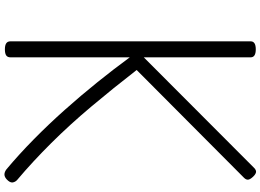

<svg xmlns="http://www.w3.org/2000/svg" viewBox="-174 -982 1172 864"><g transform="rotate(90 412.0 -550.0)"><path d="M202 14Q184 14 175 8Q166 2 166 -11V-1092Q166 -1115 202 -1115Q238 -1115 238 -1092V-611L735 -1107Q746 -1118 755.5 -1116Q765 -1114 776 -1102Q788 -1089 788.5 -1080Q789 -1071 780 -1062L295 -579Q378 -472 459.5 -375Q541 -278 624 -194.5Q707 -111 790 -41Q799 -33 801 -21Q803 -9 787 6Q776 16 765 16Q754 16 742 7Q675 -49 607 -116Q539 -183 474 -256Q409 -329 349.5 -403Q290 -477 238 -548V-11Q238 2 229.5 8Q221 14 202 14Z"/></g></svg>

Font: Playwrite FR Moderne Light
Style: Regular
Weight: 300
Version: Version 1.002